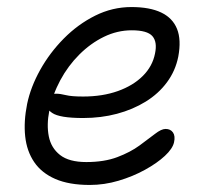

<svg xmlns="http://www.w3.org/2000/svg" viewBox="-20 -515 592 545"><path d="M235 10Q176 10 137 -7Q98 -24 77 -55Q56 -86 51.5 -128Q47 -170 57 -220Q67 -268 94 -316.5Q121 -365 161 -405.5Q201 -446 250 -470.5Q299 -495 353 -495Q405 -495 437.5 -479.5Q470 -464 482.5 -433Q495 -402 486 -354Q478 -314 454 -281.5Q430 -249 393.5 -226.5Q357 -204 312 -192Q267 -180 216 -180Q149 -180 128 -194.5Q107 -209 110 -227Q112 -238 119 -243.5Q126 -249 140 -249Q151 -249 167 -245Q183 -241 216 -241Q271 -241 314.5 -256.5Q358 -272 385.5 -299.5Q413 -327 420 -363Q427 -396 412.5 -412.5Q398 -429 354 -429Q313 -429 275 -410.5Q237 -392 205 -360Q173 -328 151 -287Q129 -246 120 -201Q112 -161 118.5 -128Q125 -95 150.5 -75Q176 -55 225 -55Q276 -55 313 -69Q350 -83 376 -102Q402 -121 420 -135Q438 -149 450 -149Q464 -149 471 -139Q478 -129 474 -111Q470 -93 448 -72.5Q426 -52 391.5 -33Q357 -14 316.5 -2Q276 10 235 10Z"/></svg>

Font: Shantell Sans Light
Style: Italic
Weight: 300
Italic angle: -11°
Designer: Stephen Nixon, Anya Danilova, Shantell Martin
Foundry: Arrow Type
Version: Version 1.008;[ac192a2d6]